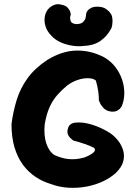

<svg xmlns="http://www.w3.org/2000/svg" viewBox="-20 -892 651 919"><path d="M221 -12Q184 -23 150 -45.5Q116 -68 90 -103Q64 -138 49.5 -186.5Q35 -235 35 -298Q43 -359 60 -414Q77 -469 111.5 -517Q146 -565 206 -605Q278 -649 347 -650Q416 -651 480 -617Q512 -598 533 -570Q554 -542 564.5 -510.5Q575 -479 575 -446.5Q575 -414 563 -384Q563 -384 558 -376.5Q553 -369 541.5 -362.5Q530 -356 511 -358Q489 -361 476 -374.5Q463 -388 458 -400.5Q453 -413 453 -413Q454 -426 450.5 -452.5Q447 -479 439 -506Q432 -513 418 -516Q404 -519 385 -517Q366 -515 345 -507Q324 -499 303 -484Q277 -463 254.5 -437.5Q232 -412 217 -378.5Q202 -345 194 -297Q189 -244 201.5 -206Q214 -168 240 -150Q264 -139 287 -134Q310 -129 334.5 -130Q359 -131 386 -139Q411 -149 425.5 -160.5Q440 -172 431 -184Q412 -194 385.5 -203Q359 -212 332 -219Q332 -219 327 -222.5Q322 -226 315.5 -232.5Q309 -239 305 -249Q301 -259 304 -272Q307 -288 315.5 -295Q324 -302 332 -303.5Q340 -305 340 -305Q370 -308 401 -300.5Q432 -293 459.5 -280.5Q487 -268 507 -255Q529 -240 546 -218Q563 -196 570 -170.5Q577 -145 569.5 -118Q562 -91 534 -64Q509 -41 473 -24Q437 -7 394.5 1Q352 9 307.5 6.5Q263 4 221 -12ZM378 -672Q357 -669 328 -673Q299 -677 271.5 -689Q244 -701 225 -722Q206 -741 198 -766Q190 -791 195 -815.5Q200 -840 218 -856Q218 -856 225 -861Q232 -866 244 -870Q256 -874 272 -870Q295 -866 305 -854Q315 -842 317 -832Q319 -822 319 -822Q315 -813 315.5 -805.5Q316 -798 319 -789Q323 -782 334.5 -778.5Q346 -775 359 -778Q371 -780 378 -787Q385 -794 389 -803Q390 -808 391 -814.5Q392 -821 393 -830Q393 -830 397 -837.5Q401 -845 413 -852.5Q425 -860 446 -860Q471 -860 486 -850Q501 -840 507.5 -830Q514 -820 514 -820Q519 -806 518.5 -787.5Q518 -769 513 -757Q494 -720 462 -697Q430 -674 378 -672Z"/></svg>

Font: Sour Gummy
Style: Bold
Weight: 700
Designer: Stefie Justprince
Foundry: Eifetstype
Version: Version 1.000